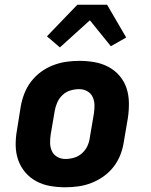

<svg xmlns="http://www.w3.org/2000/svg" viewBox="-20 -786 640 814"><path d="M257 8Q224 8 192.5 2.5Q161 -3 134 -17.5Q107 -32 87 -55.5Q67 -79 57 -108Q47 -137 46.5 -169.5Q46 -202 52 -235L68 -335Q73 -363 83.5 -390Q94 -417 112 -440.5Q130 -464 154 -481.5Q178 -499 205.5 -509.5Q233 -520 260.5 -524Q288 -528 316 -528Q349 -528 380.5 -522.5Q412 -517 439.5 -502.5Q467 -488 487 -464.5Q507 -441 516.5 -412Q526 -383 526.5 -350.5Q527 -318 522 -285L505 -185Q501 -157 490.5 -130Q480 -103 462 -79.5Q444 -56 419.5 -38.5Q395 -21 368 -10.5Q341 0 313 4Q285 8 257 8ZM257 -112Q276 -112 294.5 -117.5Q313 -123 328 -136.5Q343 -150 351 -168Q359 -186 361 -204L378 -304Q381 -323 380.5 -341.5Q380 -360 372.5 -375.5Q365 -391 349.5 -399.5Q334 -408 316 -408Q297 -408 278.5 -402.5Q260 -397 245.5 -383.5Q231 -370 223 -352Q215 -334 212 -316L195 -216Q192 -197 192.5 -178.5Q193 -160 200.5 -144.5Q208 -129 223.5 -120.5Q239 -112 257 -112ZM234 -585 179 -632 308 -766H434L515 -627L450 -590L361 -700Z"/></svg>

Font: Iosevka Aile Heavy
Style: Italic
Weight: 900
Italic angle: -9°
Designer: Belleve Invis
Foundry: Belleve Invis
Version: Version 31.1.0; ttfautohint (v1.8.4)